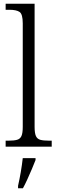

<svg xmlns="http://www.w3.org/2000/svg" viewBox="-20 -780 305 1021"><path d="M10 0V-32H26Q54 -32 70.5 -36.5Q87 -41 94 -56.5Q101 -72 101 -105V-656Q101 -705 84 -716.5Q67 -728 30 -728H10V-760H164V-105Q164 -72 171 -56.5Q178 -41 194.5 -36.5Q211 -32 240 -32H255V0ZM76 208Q84 173 90.5 135Q97 97 101 61H169V71Q161 92 149.5 119Q138 146 125.5 173.5Q113 201 102 221H76Z"/></svg>

Font: Noto Serif Tamil SemiCondensed Light
Style: Regular
Weight: 300
Width: 4
Designer: Indian Type Foundry, Tom Grace, and the Monotype Design Team
Foundry: Monotype Imaging Inc.
Version: Version 2.004; ttfautohint (v1.8.4.7-5d5b)